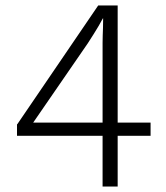

<svg xmlns="http://www.w3.org/2000/svg" viewBox="-20 -680 607 700"><path d="M354 0V-185H42V-227Q42 -227 42 -227Q42 -227 42.5 -227Q43 -227 43 -227L338 -660H409V-233H529V-185H409V0ZM101 -233H354V-524Q354 -538 354.5 -551Q355 -564 355.5 -579Q356 -594 356 -613H355Q348 -600 340 -586Q332 -572 322 -556.5Q312 -541 300 -522L101 -233Q101 -233 101 -233Q101 -233 101 -233Z"/></svg>

Font: Kantumruy Pro Light
Style: Regular
Weight: 300
Version: Version 1.002